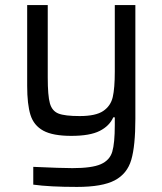

<svg xmlns="http://www.w3.org/2000/svg" viewBox="-20 -530 639 756"><path d="M111 197V127Q221 132 265 132Q342 132 377 116.5Q412 101 422 67.5Q432 34 432 -38V-68H426Q411 -34 372.5 -14.5Q334 5 261 5Q188 5 150.5 -15.5Q113 -36 100 -77.5Q87 -119 87 -192V-510H168V-225Q168 -153 176.5 -123Q185 -93 210 -83Q235 -73 294 -73Q357 -73 386.5 -93Q416 -113 424 -148Q432 -183 432 -248V-510H513V-62Q513 44 497 99Q481 154 432 180Q383 206 283 206Q176 206 111 197Z"/></svg>

Font: Source Han Sans & Saira Hybrid
Style: Regular
Weight: 400
Designer: Ryoko NISHIZUKA 西塚涼子 (kana & ideographs); Paul D. Hunt (Latin, Greek & Cyrillic); Wenlong ZHANG 张文龙 (bopomofo); Sandoll 
Foundry: Adobe Systems Incorporated
Version: Version 1.00;August 2, 2021;FontCreator 13.0.0.2675 64-bit